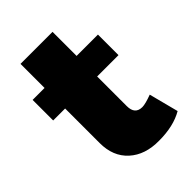

<svg xmlns="http://www.w3.org/2000/svg" viewBox="-202 -755 852 852"><g transform="rotate(-45 224.5 -329.0)"><path d="M397 -165 433 -26Q373 9 282 9Q194 10 141 -38Q88 -86 88 -170V-387H13V-516H88V-667H289V-516H423V-387H289V-201Q289 -149 335 -149Q354 -149 397 -165Z"/></g></svg>

Font: Montserrat Extra Bold
Style: Regular
Weight: 800
Designer: Julieta Ulanovsky
Foundry: Julieta Ulanovsky
Version: Version 3.001;PS 003.001;hotconv 1.0.70;makeotf.lib2.5.58329